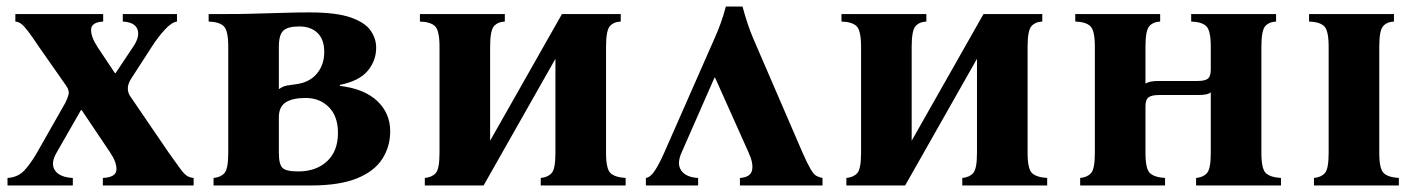

<svg xmlns="http://www.w3.org/2000/svg" viewBox="-20 -568 4347 588"><path d="M3 0V-23Q35 -25 54.5 -46Q74 -67 93 -100L180 -253Q187 -267 190 -278.5Q193 -290 183 -305L99 -425Q77 -458 65 -473.5Q53 -489 45 -495Q37 -501 27 -502V-525H296V-502Q260 -500 259 -478Q258 -456 278 -425L332 -344H334L388 -425Q409 -456 401 -478Q393 -500 356 -502V-525H522V-502Q506 -500 485.5 -478Q465 -456 445 -425L381 -326Q363 -297 379 -273L497 -100Q521 -66 533 -50Q545 -34 553.5 -29Q562 -24 573 -23V0H295V-23Q335 -25 336.5 -47.5Q338 -70 318 -100L230 -231H228L153 -100Q134 -67 148.5 -46Q163 -25 203 -23V0Z M634 0V-23Q656 -25 667.5 -38Q679 -51 679 -100V-425Q679 -474 665.5 -487.5Q652 -501 619 -502V-525H679Q721 -525 751 -526Q781 -527 806.5 -527.5Q832 -528 860.5 -529Q889 -530 928 -530Q1010 -530 1054 -514.5Q1098 -499 1115 -474.5Q1132 -450 1132 -422Q1132 -382 1106 -351Q1080 -320 1021 -308V-305Q1096 -296 1135.5 -258.5Q1175 -221 1175 -166Q1175 -119 1150.5 -81Q1126 -43 1072.5 -21.5Q1019 0 932 0ZM834 -295Q847 -304 858.5 -306Q870 -308 886 -310Q927 -315 950 -342Q973 -369 973 -409Q973 -447 952.5 -467Q932 -487 896 -487Q861 -487 847.5 -474Q834 -461 834 -425ZM893 -43Q948 -43 981.5 -74Q1015 -105 1015 -161Q1015 -212 987 -240Q959 -268 916 -268Q876 -268 855 -254.5Q834 -241 834 -209V-100Q834 -65 845 -54Q856 -43 893 -43Z M1461 0H1281V-23Q1303 -25 1314.5 -38Q1326 -51 1326 -100V-425Q1326 -474 1312.5 -487.5Q1299 -501 1266 -502V-525H1526V-502Q1504 -501 1492.5 -487.5Q1481 -474 1481 -425V-137L1701 -525H1881V-502Q1859 -501 1847.5 -487.5Q1836 -474 1836 -425V-100Q1836 -51 1849.5 -38Q1863 -25 1896 -23V0H1636V-23Q1658 -25 1669.5 -38Q1681 -51 1681 -100V-388Z M2067 -100Q2052 -66 2066.5 -45.5Q2081 -25 2118 -23V0H1958V-23Q1972 -25 1985.5 -45.5Q1999 -66 2014 -100L2169 -452Q2179 -474 2187.5 -498Q2196 -522 2203 -548H2254Q2268 -495 2286 -452L2438 -100Q2453 -66 2462.5 -50Q2472 -34 2480 -29.5Q2488 -25 2499 -23V0H2246V-23Q2278 -25 2283 -46Q2288 -67 2273 -100L2170 -330H2168Z M2752 0H2572V-23Q2594 -25 2605.5 -38Q2617 -51 2617 -100V-425Q2617 -474 2603.5 -487.5Q2590 -501 2557 -502V-525H2817V-502Q2795 -501 2783.5 -487.5Q2772 -474 2772 -425V-137L2992 -525H3172V-502Q3150 -501 3138.5 -487.5Q3127 -474 3127 -425V-100Q3127 -51 3140.5 -38Q3154 -25 3187 -23V0H2927V-23Q2949 -25 2960.5 -38Q2972 -51 2972 -100V-388Z M3843 -100Q3843 -51 3856.5 -38Q3870 -25 3903 -23V0H3643V-23Q3665 -25 3676.5 -38Q3688 -51 3688 -100V-285Q3681 -280 3671 -278.5Q3661 -277 3648 -277H3530Q3507 -277 3497.5 -270Q3488 -263 3488 -242V-100Q3488 -51 3501.5 -38Q3515 -25 3548 -23V0H3288V-23Q3310 -25 3321.5 -38Q3333 -51 3333 -100V-425Q3333 -474 3319.5 -487.5Q3306 -501 3273 -502V-525H3533V-502Q3511 -501 3499.5 -487.5Q3488 -474 3488 -425V-312Q3500 -320 3528 -320H3647Q3670 -320 3679 -327Q3688 -334 3688 -355V-425Q3688 -474 3674.5 -487.5Q3661 -501 3628 -502V-525H3888V-502Q3866 -501 3854.5 -487.5Q3843 -474 3843 -425Z M4204 -100Q4204 -51 4217.5 -38Q4231 -25 4264 -23V0H4004V-23Q4026 -25 4037.5 -38Q4049 -51 4049 -100V-425Q4049 -474 4035.5 -487.5Q4022 -501 3989 -502V-525H4249V-502Q4227 -501 4215.5 -487.5Q4204 -474 4204 -425Z"/></svg>

Font: Bona Nova SC
Style: Bold
Weight: 700
Designer: Mateusz Machalski
Foundry: Capitalics
Version: Version 4.001; ttfautohint (v1.8.4.7-5d5b)